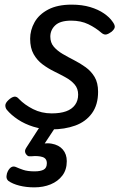

<svg xmlns="http://www.w3.org/2000/svg" viewBox="-20 -539 520 828"><path d="M202 19Q161 19 124 7.5Q87 -4 57.5 -23.5Q28 -43 9 -66Q3 -74 3 -84.5Q3 -95 17 -108Q30 -120 41 -122Q52 -124 62 -112Q86 -87 122.5 -68.5Q159 -50 203 -50Q240 -50 265 -59Q290 -68 303.5 -86.5Q317 -105 317 -131Q317 -157 302 -174.5Q287 -192 263.5 -205Q240 -218 213.5 -231Q187 -244 163.5 -261.5Q140 -279 125 -305.5Q110 -332 110 -372Q110 -409 129 -443Q148 -477 188 -498Q228 -519 289 -519Q334 -519 369 -508.5Q404 -498 428.5 -481Q453 -464 465 -446Q475 -433 475 -423.5Q475 -414 461 -402Q449 -393 439 -390.5Q429 -388 418 -397Q393 -419 361 -434.5Q329 -450 287 -450Q240 -450 218.5 -430Q197 -410 197 -381Q197 -355 212 -337.5Q227 -320 250 -306.5Q273 -293 299.5 -279.5Q326 -266 349.5 -249Q373 -232 388 -207Q403 -182 403 -143Q403 -87 376.5 -50.5Q350 -14 304.5 2.5Q259 19 202 19ZM128 269Q93 269 63.5 261.5Q34 254 16 241Q7 233 8 220.5Q9 208 14 199Q21 186 29.5 181.5Q38 177 48 181Q61 187 80 193.5Q99 200 129 200Q155 200 168.5 192.5Q182 185 182 165Q182 144 163 138Q144 132 115 135Q104 136 99.5 133Q95 130 91 124Q87 117 88 110.5Q89 104 94 97L165 -13H234L156 105L127 89Q171 75 202.5 80.5Q234 86 251 106Q268 126 268 156Q268 193 249 218Q230 243 198.5 256Q167 269 128 269Z"/></svg>

Font: Playwrite TZ
Style: Regular
Weight: 400
Designer: Veronika Burian, José Scaglione
Foundry: TypeTogether
Version: Version 1.002